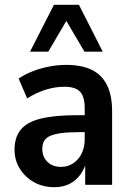

<svg xmlns="http://www.w3.org/2000/svg" viewBox="-20 -769 543 799"><path d="M205.5 10Q158.5 10 121.2 -11Q84 -32 62.2 -67.2Q40.5 -102.5 40.5 -146Q40.5 -197.5 66.2 -229.2Q92 -261 149 -275.2Q206 -289.5 298 -289.5H346.5V-219H305Q263 -219 234.5 -215Q206 -211 188.8 -203.5Q171.5 -196 163.8 -182.5Q156 -169 156 -149.5Q156 -116 177.5 -95.2Q199 -74.5 234.5 -74.5Q261.5 -74.5 284 -89Q306.5 -103.5 319.5 -129.5Q332.5 -155.5 332.5 -190V-319.5Q332.5 -366.5 313.2 -387.2Q294 -408 248 -408Q210.5 -408 171.8 -396.2Q133 -384.5 93 -359.5L57.5 -442Q83 -459.5 116.2 -472.5Q149.5 -485.5 185.5 -492.2Q221.5 -499 254.5 -499Q320.5 -499 362.5 -478Q404.5 -457 425.5 -414.5Q446.5 -372 446.5 -306V0H334.5V-104H341.5Q333.5 -69 315 -43.2Q296.5 -17.5 269.2 -3.8Q242 10 205.5 10ZM105 -554 204.5 -749H308.5L407.5 -554H331.5L256 -682L181 -554Z"/></svg>

Font: Nunito Sans 12pt ExtraLight SemiCondensed
Style: Regular
Weight: 200
Width: 4
Version: Version 3.101;gftools[0.9.27]